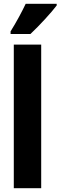

<svg xmlns="http://www.w3.org/2000/svg" viewBox="-20 -996 320 1016"><path d="M280 -967V-976H116C95 -932 69 -883 36 -830V-816H141C189 -861 253 -931 280 -967ZM198 0V-760H53V0Z"/></svg>

Font: Noto Sans Devanagari ExtraCondensed ExtraBold
Style: Regular
Weight: 800
Width: 2
Designer: Jelle Bosma - Monotype Design Team
Foundry: Monotype Imaging Inc.
Version: Version 2.004